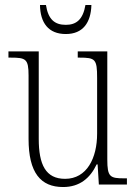

<svg xmlns="http://www.w3.org/2000/svg" viewBox="-20 -743 550 773"><path d="M245 -606C314 -606 346 -652 348 -723H324C314 -664 287 -643 245 -643C200 -643 174 -665 165 -723H141C142 -651 175 -606 245 -606ZM234 10C301 10 343 -26 369 -81H373L378 0H491V-25H481C423 -25 412 -30 412 -101V-536H293V-511H300C364 -511 371 -505 371 -429V-205C371 -107 330 -23 242 -23C164 -23 136 -80 136 -184V-536H14V-511H23C84 -511 95 -506 95 -439V-184C95 -47 144 10 234 10Z"/></svg>

Font: Noto Serif Armenian Condensed ExtraLight
Style: Regular
Weight: 200
Width: 3
Designer: Monotype Design Team
Foundry: Monotype Imaging Inc.
Version: Version 2.008